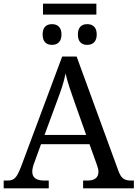

<svg xmlns="http://www.w3.org/2000/svg" viewBox="-20 -1020 745 1040"><path d="M164.1 -133.8 202.1 -238.8H464.8L504.9 -127C510.3 -111.8 513.2 -101.1 513.2 -89.8C513.2 -58.1 493.2 -42 453.1 -42H430.2V0H705.1V-42H691.9C651.9 -42 636.7 -53.7 621.1 -95.2L395 -713.9H316.9L95.2 -120.1C70.3 -55.7 57.6 -42 19 -42H0V0H244.1V-42H221.2C176.3 -42 154.8 -57.1 154.8 -90.8C154.8 -102.1 158.2 -118.2 164.1 -133.8ZM210.9 -833C210.9 -792.5 232.4 -776.9 261.7 -776.9C295.4 -776.9 313 -798.3 313 -833C313 -868.7 295.4 -889.2 261.7 -889.2C228.5 -889.2 210.9 -870.1 210.9 -833ZM212.9 -940.9H502V-1000H212.9ZM221.2 -289.1 289.1 -473.1C311 -531.7 326.2 -574.7 335 -622.1C346.2 -573.7 363.8 -522.9 384.8 -463.9L446.8 -289.1ZM401.9 -833C401.9 -792.5 423.3 -776.9 452.6 -776.9C486.3 -776.9 503.9 -798.3 503.9 -833C503.9 -868.7 486.3 -889.2 452.6 -889.2C419.4 -889.2 401.9 -870.1 401.9 -833Z"/></svg>

Font: The Erased English
Style: Regular
Weight: 400
Designer: Monotype Design team + ligartures altered by 180 Amsterdam
Foundry: Monotype Imaging Inc.
Version: Version 1.030;Glyphs 3.1.2 (3151)